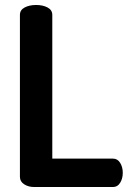

<svg xmlns="http://www.w3.org/2000/svg" viewBox="-20 -751 524 771"><path d="M434 0H117Q94 0 77 -11Q60 -22 60 -41V-691Q60 -711 79 -721Q98 -731 125 -731Q152 -731 171 -721Q190 -711 190 -691V-114H434Q452 -114 462.5 -97Q473 -80 473 -57Q473 -34 462.5 -17Q452 0 434 0Z"/></svg>

Font: Dosis
Style: Bold
Weight: 700
Designer: Edgar Tolentino, Pablo Impallari, Igino Marini
Foundry: Edgar Tolentino, Pablo Impallari, Igino Marini
Version: Version 1.007